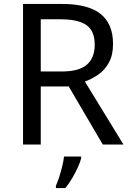

<svg xmlns="http://www.w3.org/2000/svg" viewBox="-20 -734 662 975"><path d="M294 -714Q427 -714 490.5 -663.5Q554 -613 554 -511Q554 -454 533 -416Q512 -378 479.5 -355.5Q447 -333 411 -320L607 0H502L329 -295H187V0H97V-714ZM289 -636H187V-371H294Q381 -371 421 -405.5Q461 -440 461 -507Q461 -577 419 -606.5Q377 -636 289 -636ZM392 70Q388 88 375.5 115.5Q363 143 346.5 171Q330 199 312 221H264V209Q272 192 280.5 165.5Q289 139 296 110.5Q303 82 305 61H392Z"/></svg>

Font: Noto Sans NKo Unjoined
Style: Regular
Weight: 400
Designer: Monotype Design Team
Foundry: Monotype Imaging Inc.
Version: Version 2.004